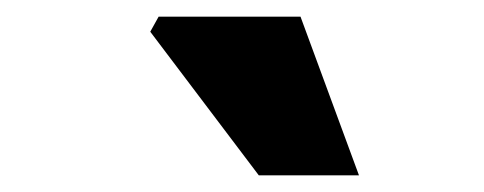

<svg xmlns="http://www.w3.org/2000/svg" viewBox="-20 -780 580 230"><path d="M290 -570 160 -742 170 -760H340L410 -570Z"/></svg>

Font: Source Sans 3 Black
Style: Italic
Weight: 900
Italic angle: -11°
Designer: Paul D. Hunt
Foundry: Adobe
Version: Version 3.052;hotconv 1.1.0;makeotfexe 2.6.0